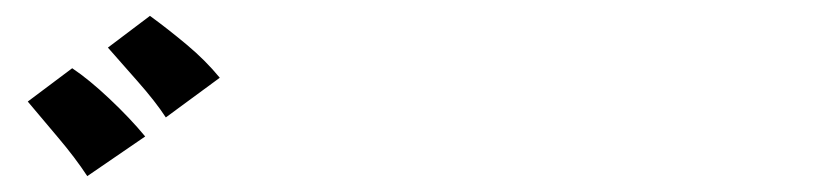

<svg xmlns="http://www.w3.org/2000/svg" viewBox="-20 -870 1040 242"><path d="M189 -722Q176 -742 153 -768Q130 -794 116 -810L169 -850Q191 -834 215 -814Q239 -794 257 -772ZM90 -648Q75 -671 52.5 -697.5Q30 -724 15 -742L71 -784Q92 -770 118 -745.5Q144 -721 163 -698Z"/></svg>

Font: Stick
Style: Regular
Weight: 400
Designer: Fontworks Inc.
Foundry: Fontworks Inc.
Version: Version 1.100